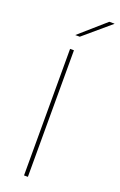

<svg xmlns="http://www.w3.org/2000/svg" viewBox="-159 -868 569 911"><g transform="rotate(20 125.5 -412.0)"><path d="M113.5 0H94V-639H113.5ZM225 -823.5H251V-822.5L117.5 -709H95V-709.5Z"/></g></svg>

Font: Anek Gujarati Medium Thin
Style: Regular
Weight: 250
Version: Version 1.003